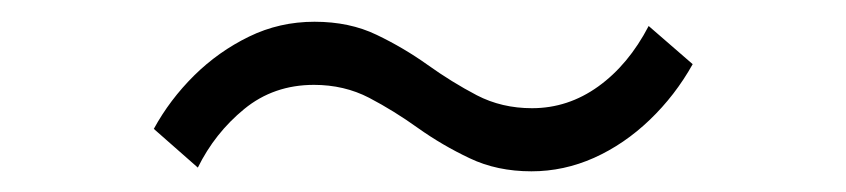

<svg xmlns="http://www.w3.org/2000/svg" viewBox="-20 -506 798 181"><path d="M481 -344.5Q448.5 -344.5 422.8 -356.8Q397 -369 374.2 -385.2Q351.5 -401.5 328 -413.8Q304.5 -426 276 -426Q238 -426 210.2 -403.2Q182.5 -380.5 166.5 -348L125 -384.5Q140 -412 163 -434.8Q186 -457.5 214.8 -471.5Q243.5 -485.5 276.5 -485.5Q309.5 -485.5 335 -473.2Q360.5 -461 383.2 -444.8Q406 -428.5 429.5 -416.2Q453 -404 481.5 -404Q515.5 -404 544 -424.5Q572.5 -445 591.5 -481.5L633 -445.5Q616.5 -416 592.5 -393Q568.5 -370 540 -357.2Q511.5 -344.5 481 -344.5Z"/></svg>

Font: Spartan Thin
Style: Regular
Weight: 400
Version: Version 1.004